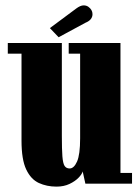

<svg xmlns="http://www.w3.org/2000/svg" viewBox="-20 -683 520 714"><path d="M190 11Q154 11 124.5 -2.5Q95 -16 77.5 -52.8Q60 -89.5 60 -160V-483.5H9V-523H210V-177.5Q210 -128 212 -101.8Q214 -75.5 220.2 -66Q226.5 -56.5 239 -56.5Q255 -56.5 266.5 -82.2Q278 -108 278 -169V-483.5H235.5V-523H428V-40H471V0H297.5L287.5 -45.5Q285 -35.5 272.2 -22.2Q259.5 -9 238.5 1Q217.5 11 190 11ZM198 -544.5 165.5 -578.5 263 -651Q279 -663 291 -663Q301 -663 308.5 -657.8Q316 -652.5 320 -645.5Q324 -638.5 324 -630.5Q324 -609 298 -598.5Z"/></svg>

Font: Imbue 10pt Black
Style: Regular
Weight: 900
Designer: Tyler Finck
Foundry: Etcetera Type Company
Version: Version 1.102; ttfautohint (v1.8.3)